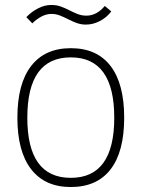

<svg xmlns="http://www.w3.org/2000/svg" viewBox="-20 -744 570 773"><path d="M265 9Q161 9 105.5 -62.5Q50 -134 50 -270Q50 -407 105.5 -478.5Q161 -550 265 -550Q370 -550 425 -478.5Q480 -407 480 -270Q480 -133 425 -62Q370 9 265 9ZM265 -28Q440 -28 440 -270Q440 -513 265 -513Q90 -513 90 -270Q90 -28 265 -28ZM86 -675Q107 -697 133.5 -710.5Q160 -724 186 -724Q208 -724 225.5 -717.5Q243 -711 259.5 -702.5Q276 -694 292.5 -687.5Q309 -681 328 -681Q369 -681 402 -720L428 -698Q410 -674 382.5 -659.5Q355 -645 326 -645Q306 -645 288.5 -651.5Q271 -658 254.5 -666.5Q238 -675 221.5 -681.5Q205 -688 187 -688Q167 -688 147 -677.5Q127 -667 110 -650Z"/></svg>

Font: Encode Sans Narrow
Style: Thin
Weight: 250
Designer: Pablo Impallari, Andres Torresi
Foundry: Pablo Impallari, Andres Torresi
Version: Version 1.000; ttfautohint (v1.00) -l 8 -r 50 -G 200 -x 14 -